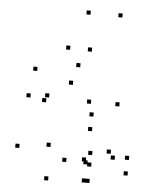

<svg xmlns="http://www.w3.org/2000/svg" viewBox="-57 -875 735 943"><g transform="rotate(5 310.0 -403.5)"><path d="M419.1 16V-4H399.1V16ZM602.5 -36.6V-56.6H582.5V-36.6ZM602.5 -113.5V-133.5H582.5V-113.5ZM510.5 -135.9V-155.9H490.5V-135.9ZM532.6 -108.3V-128.3H512.6V-108.3ZM532.6 -371.3V-391.3H512.6V-371.3ZM324.6 -546.1V-566.1H304.6V-546.1ZM115.6 -509.9V-529.9H95.6V-509.9ZM93.9 -377.1V-397.1H73.9V-377.1ZM172.4 -360.2V-380.2H152.4V-360.2ZM185.1 -384.9V-404.9H165.1V-384.9ZM296.2 -457.2V-477.2H276.2V-457.2ZM392.4 -372.1V-392.1H372.4V-372.1ZM392.4 -87V-107H372.4V-87ZM400.8 -73.9V-93.9H380.8V-73.9ZM400.8 16V-4H380.8V16ZM420.6 -64.5V-84.5H400.6V-64.5ZM420.6 -121.7V-141.7H400.6V-121.7ZM296.4 -76.8V-96.8H276.4V-76.8ZM213.2 -143.8V-163.8H193.2V-143.8ZM409.5 -238.5V-258.5H389.5V-238.5ZM410.2 -310.6V-330.6H390.2V-310.6ZM60.8 -125.4V-145.4H40.8V-125.4ZM215.9 21.5V1.5H195.9V21.5ZM267.6 -627.4V-647.4H247.6V-627.4ZM352.3 -807.7V-827.7H332.3V-807.7ZM509.4 -807.7V-827.7H489.4V-807.7ZM374.6 -627.4V-647.4H354.6V-627.4Z"/></g></svg>

Font: Monaspace Xenon Dots Var
Style: Regular
Weight: 400
Designer: Riley Cran and the Lettermatic Team
Version: Version 1.100 (Monaspace Xenon Dots)